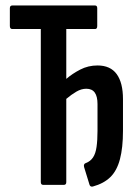

<svg xmlns="http://www.w3.org/2000/svg" viewBox="-20 -675 509 701"><path d="M319 6Q310 8 307 0L287 -65Q284 -77 294 -80Q310 -86 319.5 -100Q329 -114 332.5 -138.5Q336 -163 336 -197V-295Q336 -323 326 -337Q316 -351 295 -351Q277 -351 259 -340.5Q241 -330 222 -314V-10Q222 0 213 0H138Q129 0 129 -10V-569H25Q16 -569 16 -580V-645Q16 -655 25 -655H327Q335 -655 335 -645V-580Q335 -569 327 -569H222V-387Q244 -406 273 -421Q302 -436 336 -436Q383 -436 406 -404.5Q429 -373 429 -313V-197Q429 -136 418 -94Q407 -52 383 -28.5Q359 -5 319 6Z"/></svg>

Font: Sofia Sans Extra Condensed SemiBold
Style: Regular
Weight: 600
Designer: Botio Nikoltchev, Ani Petrova
Foundry: lettersoup
Version: Version 4.101